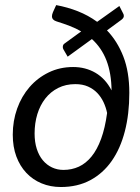

<svg xmlns="http://www.w3.org/2000/svg" viewBox="-20 -726 550 752"><path d="M228.5 -532.5Q227 -535 226.5 -537.2Q226 -539.5 226 -542Q226 -551.5 233.5 -556L298 -603Q277.5 -615 253.5 -624.2Q229.5 -633.5 202 -642Q183.5 -647.5 183.5 -662.5Q183.5 -669 187.5 -678.5L200 -706Q244 -698 284.8 -682Q325.5 -666 360.5 -640.5L447.5 -702.5L462 -674Q465 -669.5 465 -663.5Q465 -655.5 455.5 -648.5L399 -607Q439.5 -565 463 -504.8Q486.5 -444.5 486.5 -362Q486.5 -279.5 469 -211.8Q451.5 -144 417.5 -95.5Q383.5 -47 333.5 -20.2Q283.5 6.5 218.5 6.5Q177.5 6.5 143 -7.8Q108.5 -22 83.2 -48.8Q58 -75.5 44 -113.2Q30 -151 30 -198.5Q30 -252.5 47.2 -300.8Q64.5 -349 95.8 -385Q127 -421 170.5 -442.2Q214 -463.5 266.5 -463.5Q315 -463.5 354 -440.8Q393 -418 417 -372Q416 -440 397 -489.2Q378 -538.5 340 -573L245 -504ZM228.5 -60.5Q261 -60.5 288.8 -73.2Q316.5 -86 338.5 -113Q360.5 -140 376 -182.2Q391.5 -224.5 399.5 -283.5Q395 -305.5 385.5 -325.8Q376 -346 361 -361.8Q346 -377.5 324.8 -387Q303.5 -396.5 275 -396.5Q237.5 -396.5 207.8 -381.5Q178 -366.5 157.5 -340.2Q137 -314 126.2 -278.8Q115.5 -243.5 115.5 -203Q115.5 -169.5 124 -143Q132.5 -116.5 147.8 -98.2Q163 -80 183.8 -70.2Q204.5 -60.5 228.5 -60.5Z"/></svg>

Font: LatoHex
Style: Italic
Weight: 400
Italic angle: -7°
Designer: Lukasz Dziedzic
Foundry: tyPoland Lukasz Dziedzic
Version: Version 1.104; Western+Polish opensource